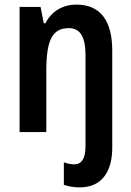

<svg xmlns="http://www.w3.org/2000/svg" viewBox="-20 -573 570 833"><path d="M326 240C425 240 467 167 467 68V-354C467 -482 416 -553 312 -553C253 -553 204 -525 177 -472H170L156 -543H65V0H181V-268C181 -402 209 -451 279 -451C329 -451 351 -411 351 -333V61C351 117 333 140 302 140C287 140 273 137 257 131V229C277 236 302 240 326 240Z"/></svg>

Font: Noto Sans Khmer Condensed SemiBold
Style: Regular
Weight: 600
Width: 3
Designer: Danh Hong and the Monotype Design Team
Foundry: Monotype Imaging Inc.
Version: Version 2.004